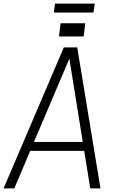

<svg xmlns="http://www.w3.org/2000/svg" viewBox="-38 -1054 662 1074"><path d="M524 0H467L433 -210H131L42 0H-18L319 -789H394ZM425 -260 350 -726 152 -260ZM430 -850H356L366 -924H439ZM365 -850H292L301 -924H375ZM485 -984H263L270 -1034H492Z"/></svg>

Font: Tanohe Sans Light
Style: Italic
Weight: 300
Designer: Village Type and Design LLC & Cristiano Sobral
Foundry: Cooper Hewitt Smithsonian Design Museum
Version: Version 1.00;September 29, 2021;FontCreator 13.0.0.2655 64-b